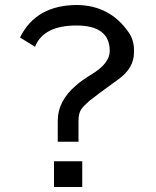

<svg xmlns="http://www.w3.org/2000/svg" viewBox="-20 -745 625 768"><path d="M419 -541Q419 -492 347 -448Q302 -420 285 -404Q211 -342 211 -261V-178H294V-261Q294 -292 305 -308Q316 -323 338 -342Q361 -361 454 -428Q516 -473 516 -535V-545Q516 -584 495 -615Q421 -723 289 -725Q124 -725 60 -595L120 -558Q154 -643 286 -643Q419 -643 419 -541ZM196 3H309V-100H196Z"/></svg>

Font: Sawarabi Gothic
Style: Regular
Weight: 400
Designer: mshio (mshio@users.sourceforge.jp)
Version: Version 20141215